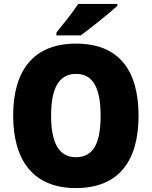

<svg xmlns="http://www.w3.org/2000/svg" viewBox="-20 -947 772 977"><path d="M577 -917V-927H378C349 -882 301 -824 267 -781V-767H391C444 -806 537 -880 577 -917ZM685 -358C685 -587 587 -725 367 -725C149 -725 47 -587 47 -359C47 -130 150 10 366 10C586 10 685 -130 685 -358ZM240 -358C240 -494 277 -571 367 -571C456 -571 492 -495 492 -358C492 -221 457 -147 366 -147C278 -147 240 -223 240 -358Z"/></svg>

Font: Noto Sans Arabic SemCond Blk
Style: Regular
Weight: 900
Width: 4
Designer: Monotype Design Team, Nadine Chahine, Nizar Qandah and Khaled Hosny
Foundry: Monotype Imaging Inc.
Version: Version 2.012